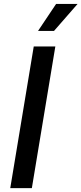

<svg xmlns="http://www.w3.org/2000/svg" viewBox="-20 -966 418 986"><path d="M264.2 -727.5 143.6 0H32.7L153.3 -727.5ZM175.3 -807.1 268.1 -945.8H378.4L257.3 -807.1Z"/></svg>

Font: Inter 18pt Medium
Style: Italic
Weight: 500
Italic angle: -9.3988°
Designer: Rasmus Andersson
Foundry: rsms
Version: Version 4.001;git-66647c0bb